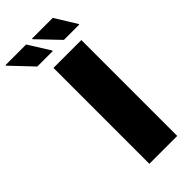

<svg xmlns="http://www.w3.org/2000/svg" viewBox="-370 -922 974 974"><g transform="rotate(-45 116.5 -435.0)"><path d="M65 -688H265V0H65ZM-97 -866V-870H51L123 -755V-751H12ZM93 -866V-870H242L313 -755V-751H203Z"/></g></svg>

Font: Saira Stencil One
Style: Regular
Weight: 400
Designer: Hector Gatti with collaboration of the Omnibus-Type team
Foundry: Omnibus-Type
Version: Version 1.004